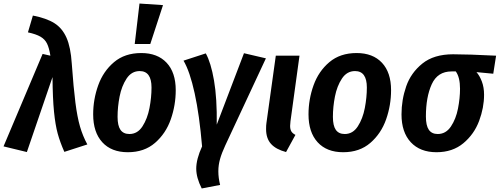

<svg xmlns="http://www.w3.org/2000/svg" viewBox="-46 -845 2826 1086"><path d="M360 -485Q370 -347 380.5 -265Q391 -183 406.5 -129.5Q422 -76 448 -28L318 14Q294 -40 280.5 -89Q267 -138 259.5 -213Q252 -288 251 -409L106 15L-26 -17L195 -540L239 -530Q232 -574 220 -598.5Q208 -623 183 -637.5Q158 -652 112 -662L140 -757Q217 -742 261.5 -714Q306 -686 330 -632Q354 -578 360 -485Z M481 -198Q481 -283 509.5 -362.5Q538 -442 599 -493.5Q660 -545 753 -545Q845 -545 896.5 -490Q948 -435 948 -335Q948 -250 920 -170Q892 -90 831 -37Q770 16 677 16Q584 16 532.5 -40.5Q481 -97 481 -198ZM811 -350Q811 -443 744 -443Q698 -443 670 -400.5Q642 -358 630.5 -299Q619 -240 619 -184Q619 -134 635.5 -110.5Q652 -87 686 -87Q732 -87 760 -130.5Q788 -174 799.5 -234Q811 -294 811 -350ZM876 -816 804 -596H716L743 -825Z M1180 -140 1334 -544 1458 -515 1228 -22Q1208 21 1198.5 55Q1189 89 1189 124Q1189 161 1199 201L1095 221Q1064 160 1064 109Q1064 55 1097 -17Q1082 -194 1055 -317.5Q1028 -441 992 -502L1118 -543Q1147 -491 1164.5 -390Q1182 -289 1180 -140Z M1597 -159Q1595 -139 1595 -133Q1595 -114 1601.5 -102.5Q1608 -91 1625 -82L1572 15Q1515 0 1487 -31Q1459 -62 1459 -115Q1459 -137 1461 -149L1514 -530H1648Z M1699 -198Q1699 -283 1727.5 -362.5Q1756 -442 1817 -493.5Q1878 -545 1971 -545Q2063 -545 2114.5 -490Q2166 -435 2166 -335Q2166 -250 2138 -170Q2110 -90 2049 -37Q1988 16 1895 16Q1802 16 1750.5 -40.5Q1699 -97 1699 -198ZM2029 -350Q2029 -443 1962 -443Q1916 -443 1888 -400.5Q1860 -358 1848.5 -299Q1837 -240 1837 -184Q1837 -134 1853.5 -110.5Q1870 -87 1904 -87Q1950 -87 1978 -130.5Q2006 -174 2017.5 -234Q2029 -294 2029 -350Z M2225 -198Q2225 -280 2251.5 -356.5Q2278 -433 2343 -485.5Q2408 -538 2517 -538Q2602 -538 2760 -530L2744 -428L2649 -437Q2667 -417 2679.5 -384Q2692 -351 2692 -309Q2692 -236 2664 -161Q2636 -86 2575 -35Q2514 16 2423 16Q2330 16 2277.5 -40.5Q2225 -97 2225 -198ZM2556 -343Q2556 -408 2532 -441H2508Q2429 -441 2396 -368.5Q2363 -296 2363 -186Q2363 -135 2379.5 -111Q2396 -87 2430 -87Q2476 -87 2504.5 -129.5Q2533 -172 2544.5 -231Q2556 -290 2556 -343Z"/></svg>

Font: Fira Sans Condensed SemiBold
Style: Italic
Weight: 600
Width: 3
Italic angle: -8°
Designer: bBox Type GmbH & Carrois Corporate GbR & Edenspiekermann AG
Foundry: bBox Type GmbH & Carrois Corporate GbR & Edenspiekermann AG
Version: Version 4.301